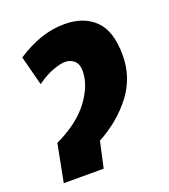

<svg xmlns="http://www.w3.org/2000/svg" viewBox="-109 -644 639 724"><g transform="rotate(-20 210.5 -281.5)"><path d="M23.9 0 53.2 -150.9Q146 -195.3 190.9 -256.1Q235.8 -316.9 235.8 -374Q235.8 -401.4 220.7 -414.8Q205.6 -428.2 184.1 -428.2Q167 -428.2 136.5 -417.5Q106 -406.7 69.8 -380.9L39.1 -499Q87.9 -530.8 134.5 -546.9Q181.2 -563 231.9 -563Q307.1 -563 352.5 -519.3Q397.9 -475.6 397.9 -377.9Q397.9 -288.6 344.7 -219.2Q291.5 -149.9 207 -104L184.1 0Z"/></g></svg>

Font: Open Sans Condensed ExtraBold
Style: Italic
Weight: 800
Width: 3
Italic angle: -12°
Designer: Monotype Design Team
Foundry: Monotype Imaging Inc.
Version: Version 3.003; ttfautohint (v1.8.4)